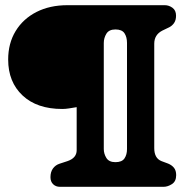

<svg xmlns="http://www.w3.org/2000/svg" viewBox="-20 -720 727 740"><path d="M610.5 0H211Q195 0 184.8 -10Q174.5 -20 174.5 -37Q174.5 -57.5 184.2 -70.8Q194 -84 209.5 -89L240 -99Q275.5 -111 275.5 -141V-307Q259.5 -304.5 246 -302.2Q232.5 -300 220 -300Q122.5 -300 67 -352Q11.5 -404 11.5 -490.5Q11.5 -553 40.2 -600.2Q69 -647.5 120.5 -673.8Q172 -700 240 -700H615Q631 -700 644.8 -690Q658.5 -680 658.5 -659.5Q658.5 -642.5 651.2 -631.8Q644 -621 632.5 -615L605.5 -602Q574.5 -586 574.5 -551.5V-149Q574.5 -110 602.5 -99L628 -89.5Q642.5 -83.5 650.8 -73Q659 -62.5 659 -45Q659 -21 642.8 -10.5Q626.5 0 610.5 0ZM469.5 -145.5V-554.5Q469.5 -577 459.8 -591.8Q450 -606.5 425 -606.5Q400 -606.5 390 -590Q380 -573.5 380 -554.5V-145.5Q380 -127.5 390 -111.2Q400 -95 425 -95Q450 -95 459.8 -109.5Q469.5 -124 469.5 -145.5Z"/></svg>

Font: Fraunces 72pt S100
Style: Bold
Weight: 700
Version: Version 1.000; ttfautohint (v1.8.3)